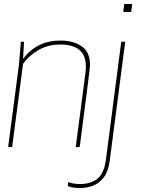

<svg xmlns="http://www.w3.org/2000/svg" viewBox="-20 -740 710 966"><path d="M21 0ZM381 0H361L410 -374Q412 -391 412 -406Q412 -516 283 -516Q222 -516 174 -488.5Q126 -461 96 -419L41 0H21L75 -412L85 -530H101L96 -444Q166 -536 283 -536Q348 -536 390.5 -507.5Q433 -479 433 -412Q433 -397 381 0ZM383 206Q355 206 339.5 202Q324 198 321 196L323 176Q329 179 346 182.5Q363 186 382 186Q434 186 468.5 160.5Q503 135 513 63L590 -530H610L532 69Q525 122 502.5 152Q480 182 448.5 194Q417 206 383 206ZM640 -680H600L605 -720H645Z"/></svg>

Font: Tanohe Sans Thin
Style: Italic
Weight: 100
Designer: Village Type and Design LLC & Cristiano Sobral
Foundry: Cooper Hewitt Smithsonian Design Museum
Version: Version 1.00;September 29, 2021;FontCreator 13.0.0.2655 64-b